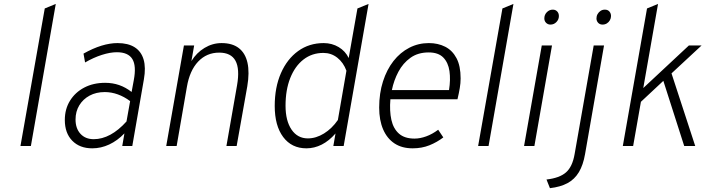

<svg xmlns="http://www.w3.org/2000/svg" viewBox="-20 -742 3590 976"><path d="M84 0 207.5 -699 263.5 -722 137 0Z M449 12Q385 12 347.2 -26.8Q309.5 -65.5 309.5 -132Q309.5 -187.5 335.8 -230Q362 -272.5 408.2 -296.8Q454.5 -321 514.5 -321Q552.5 -321 585.8 -309.5Q619 -298 649 -274.5L660 -334Q674 -407 652.8 -441.8Q631.5 -476.5 574 -476.5Q540 -476.5 497.8 -463Q455.5 -449.5 412.5 -424.5L404.5 -469.5Q452.5 -496.5 495.8 -509.8Q539 -523 577.5 -523Q631 -523 664.5 -501.8Q698 -480.5 710 -439.5Q722 -398.5 711.5 -339L652.5 0H601.5L612.5 -64Q577 -27 535.2 -7.5Q493.5 12 449 12ZM456.5 -34.5Q499 -34.5 541 -57.2Q583 -80 623 -124.5L641.5 -228Q611.5 -250.5 578.8 -262.2Q546 -274 512.5 -274Q469 -274 435.5 -256Q402 -238 383 -206.5Q364 -175 364 -134.5Q364 -89 389 -61.8Q414 -34.5 456.5 -34.5Z M825 0 915 -511H967L953 -431.5Q979 -474 1019.8 -498.5Q1060.5 -523 1106.5 -523Q1161 -523 1194 -497.5Q1227 -472 1238 -423Q1249 -374 1237 -303L1183 0H1131L1185 -308.5Q1199.5 -392 1177 -433.2Q1154.5 -474.5 1094 -474.5Q1030.5 -474.5 987.2 -428.8Q944 -383 930 -300L878 0Z M1537.5 12Q1462.5 12 1419.5 -45.5Q1376.5 -103 1376.5 -203.5Q1376.5 -298 1408 -370Q1439.5 -442 1495.5 -482.5Q1551.5 -523 1625.5 -523Q1667.5 -523 1701.8 -502.5Q1736 -482 1752.5 -447L1797 -699L1853.5 -722L1727 0H1674.5L1685.5 -63.5Q1653 -26 1615.5 -7Q1578 12 1537.5 12ZM1545 -38.5Q1586.5 -38.5 1627 -63.5Q1667.5 -88.5 1697.5 -132L1741 -382.5Q1725.5 -424.5 1694.5 -448.8Q1663.5 -473 1624 -473Q1566 -473 1522.8 -439.5Q1479.5 -406 1455.5 -345.5Q1431.5 -285 1431.5 -204.5Q1431.5 -128 1462 -83.2Q1492.5 -38.5 1545 -38.5Z M2077.5 12Q2023 12 1985.2 -13Q1947.5 -38 1927.5 -84.5Q1907.5 -131 1907.5 -195Q1907.5 -268 1926.8 -328Q1946 -388 1980.2 -431.8Q2014.5 -475.5 2060.5 -499.2Q2106.5 -523 2160 -523Q2206.5 -523 2243 -504.5Q2279.5 -486 2300.5 -446.5Q2321.5 -407 2321.5 -343.5Q2321.5 -319.5 2317.2 -294.2Q2313 -269 2305.5 -237.5H1964.5Q1959.5 -177.5 1969.5 -132.8Q1979.5 -88 2008 -62.8Q2036.5 -37.5 2087 -37.5Q2115.5 -37.5 2146.5 -48.8Q2177.5 -60 2207.5 -82.5L2233.5 -43.5Q2201.5 -19 2163 -3.5Q2124.5 12 2077.5 12ZM1972 -284H2262.5Q2271 -337 2264.8 -380.5Q2258.5 -424 2233.2 -449.8Q2208 -475.5 2159 -475.5Q2104.5 -475.5 2066.5 -448.2Q2028.5 -421 2005.2 -377.2Q1982 -333.5 1972 -284Z M2410.5 0 2534 -699 2590 -722 2463.5 0Z M2644 0 2734 -511H2786L2696.5 0ZM2778 -617Q2765 -617 2756 -626Q2747 -635 2747 -648.5Q2747 -667 2759.8 -680Q2772.5 -693 2790 -693Q2803.5 -693 2812.2 -684Q2821 -675 2821 -660.5Q2821 -643 2808.5 -630Q2796 -617 2778 -617Z M2775.5 214.5 2758 170.5Q2824.5 163 2857.2 134.2Q2890 105.5 2901 41L2998 -511H3050.5L2954 41.5Q2944.5 96.5 2922.8 133Q2901 169.5 2864.8 189Q2828.5 208.5 2775.5 214.5ZM3043 -617Q3029 -617 3020.5 -626.2Q3012 -635.5 3012 -648.5Q3012 -660.5 3017.8 -670.5Q3023.5 -680.5 3033 -686.8Q3042.5 -693 3054.5 -693Q3069.5 -693 3077.8 -683.5Q3086 -674 3086 -660.5Q3086 -649 3080.2 -639Q3074.5 -629 3064.8 -623Q3055 -617 3043 -617Z M3146 0 3269 -699 3325 -722 3250 -294.5 3482 -511H3546.5L3393.5 -369L3514 0H3458L3352 -331L3238 -224.5L3198.5 0Z"/></svg>

Font: Overpass ExtraLight
Style: Italic
Weight: 250
Italic angle: -10°
Designer: Delve Withrington, Dave Bailey, Thomas Jockin
Foundry: Delve Fonts LLC
Version: Version 4.000